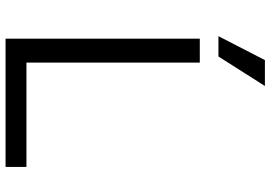

<svg xmlns="http://www.w3.org/2000/svg" viewBox="-161 -811 972 690"><g transform="rotate(90 325.0 -466.0)"><path d="M119 0V-698H205V-75H580V0ZM110 -765 196 -932H289L183 -765Z"/></g></svg>

Font: Azeret Mono Light
Style: Regular
Weight: 300
Designer: Martin Vácha
Foundry: Displaay
Version: Version 1.002